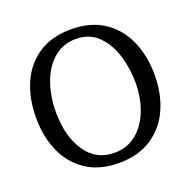

<svg xmlns="http://www.w3.org/2000/svg" viewBox="-121 -782 905 913"><g transform="rotate(-20 331.5 -325.0)"><path d="M32 -324Q32 -420 65.5 -497Q99 -574 166 -618.5Q233 -663 331 -663Q429 -663 496.5 -618.5Q564 -574 598 -497Q632 -420 632 -324Q632 -228 598 -152Q564 -76 496.5 -31.5Q429 13 331 13Q233 13 166 -31.5Q99 -76 65.5 -152Q32 -228 32 -324ZM534 -321Q534 -387 515 -453.5Q496 -520 452 -566Q408 -612 337 -612Q273 -612 226 -572.5Q179 -533 154.5 -465.5Q130 -398 130 -316Q130 -196 181.5 -118Q233 -40 327 -40Q391 -40 437.5 -77.5Q484 -115 509 -179Q534 -243 534 -321Z"/></g></svg>

Font: Kurale
Style: Regular
Weight: 400
Designer: Eduardo Rodriguez Tunni
Foundry: Eduardo Rodriguez Tunni
Version: Version 2.000